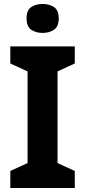

<svg xmlns="http://www.w3.org/2000/svg" viewBox="-20 -948 429 968"><path d="M357 0H32V-86L119 -126V-588L32 -628V-714H357V-628L270 -588V-126L357 -86ZM195 -928Q228 -928 252 -912.5Q276 -897 276 -855Q276 -814 252 -798Q228 -782 195 -782Q161 -782 137.5 -798Q114 -814 114 -855Q114 -897 137.5 -912.5Q161 -928 195 -928Z"/></svg>

Font: Noto Sans Ol Chiki
Style: Bold
Weight: 700
Designer: Monotype Design Team, Lewis McGuffie
Foundry: Monotype Imaging Inc.
Version: Version 2.003; ttfautohint (v1.8.4.7-5d5b)